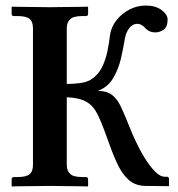

<svg xmlns="http://www.w3.org/2000/svg" viewBox="-20 -671 642 693"><path d="M589 1 503 0Q467 -1 443 -23Q419 -45 401 -85Q383 -125 364 -180Q347 -228 332 -258.5Q317 -289 292 -303.5Q267 -318 221 -320V-76Q221 -55 233 -43.5Q245 -32 276 -32H290Q298 -32 298 -23V0L296 2Q296 2 280 1.5Q264 1 241.5 1Q219 1 196.5 0.5Q174 0 160 0Q145 0 122.5 0.5Q100 1 77.5 1Q55 1 39.5 1.5Q24 2 24 2L22 0V-23Q22 -32 30 -32H44Q74 -32 86.5 -42Q99 -52 99 -76V-569Q99 -593 86.5 -603Q74 -613 44 -613H30Q22 -613 22 -621V-645L24 -647Q24 -647 39.5 -646.5Q55 -646 77.5 -646Q100 -646 122.5 -645.5Q145 -645 160 -645Q174 -645 196.5 -645.5Q219 -646 241.5 -646Q264 -646 280 -646.5Q296 -647 296 -647L298 -645V-621Q298 -613 290 -613H276Q245 -613 233 -601.5Q221 -590 221 -569V-368Q244 -368 268 -371Q292 -374 307 -383Q334 -400 347.5 -427Q361 -454 367.5 -485Q374 -516 377 -544Q381 -573 400 -597.5Q419 -622 447 -636.5Q475 -651 506 -651Q542 -651 563.5 -634.5Q585 -618 585 -601Q585 -573 570 -563.5Q555 -554 541 -554Q520 -554 507 -567Q492 -585 475 -585Q459 -585 447 -570Q435 -555 431 -533Q426 -502 417 -462Q408 -422 388.5 -389Q369 -356 333 -343Q365 -343 383.5 -329Q402 -315 414 -290.5Q426 -266 438 -236Q477 -136 513 -84.5Q549 -33 574 -33H583Q590 -33 590 -24V-1Z"/></svg>

Font: Libertinus Serif SemiBold
Style: Regular
Weight: 600
Designer: Philipp H. Poll, Khaled Hosny
Foundry: Caleb Maclennan
Version: Version 7.051;RELEASE